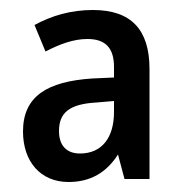

<svg xmlns="http://www.w3.org/2000/svg" viewBox="-20 -742 367 384"><path d="M166 -722C122 -722 84 -711 49 -692L71 -639C100 -654 127 -664 155 -664C190 -664 208 -647 208 -608V-587L164 -585C75 -579 26 -550 26 -479C26 -419 61 -378 117 -378C161 -378 193 -397 216 -433L229 -384H279V-604C279 -683 242 -722 166 -722ZM173 -537 208 -540V-518C208 -467 184 -435 140 -435C114 -435 98 -450 98 -480C98 -516 118 -534 173 -537Z"/></svg>

Font: Noto Sans Arabic Cond Med
Style: Regular
Weight: 500
Width: 3
Designer: Monotype Design Team, Nadine Chahine, Nizar Qandah and Khaled Hosny
Foundry: Monotype Imaging Inc.
Version: Version 2.012